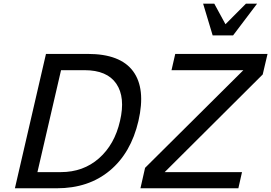

<svg xmlns="http://www.w3.org/2000/svg" viewBox="-20 -1012 1458 1032"><path d="M307.1 -86.9Q427.7 -86.9 512 -161.1Q596.2 -235.4 625 -361.8Q654.8 -489.3 605.2 -562Q555.7 -634.8 434.1 -634.8H308.1L181.2 -86.9ZM724.1 -361.8Q684.1 -189.9 570.1 -95Q456.1 0 285.2 0H60.1L227.1 -722.2H452.1Q626.5 -722.2 695.3 -629.2Q764.2 -536.1 724.1 -361.8ZM1261.2 0H734.9L759.8 -109.9L1288.1 -634.8H901.9L921.9 -722.2H1418L1392.1 -611.8L865.2 -86.9H1280.8ZM1361.8 -992.2 1232.9 -821.8H1123L1071.8 -992.2H1131.8L1191.9 -881.8L1301.8 -992.2Z"/></svg>

Font: Perun
Style: Italic
Weight: 400
Italic angle: -12°
Foundry: Stefan Peev, Context Ltd
Version: Version 001.000